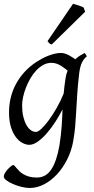

<svg xmlns="http://www.w3.org/2000/svg" viewBox="-22 -732 487 997"><path d="M165 -46.9Q175.3 -46.9 192.9 -63.2Q210.4 -79.6 230.7 -106.9Q251 -134.3 271.7 -170.4Q292.5 -206.5 308.6 -246.1Q310.5 -264.6 312.7 -284.9Q314.9 -305.2 318.8 -328.1Q320.3 -338.4 323 -347.7Q325.7 -356.9 329.1 -365.2Q321.8 -371.1 313 -377.9Q304.2 -384.8 293.7 -391.1Q283.2 -397.5 271 -401.6Q258.8 -405.8 245.1 -405.8Q222.7 -405.8 202.6 -394.8Q182.6 -383.8 165.8 -365.7Q148.9 -347.7 135.5 -324.5Q122.1 -301.3 112.5 -276.6Q103 -252 97.9 -228Q92.8 -204.1 92.8 -185.1Q92.8 -153.3 98.6 -127.9Q104.5 -102.5 114.3 -84.5Q124 -66.4 137.2 -56.6Q150.4 -46.9 165 -46.9ZM429.2 -439.9Q412.6 -426.3 403.1 -406.2Q393.6 -386.2 389.2 -351.1Q382.3 -293 379.2 -245.1Q376 -197.3 373.8 -155.5Q371.6 -113.8 368.4 -75.9Q365.2 -38.1 358.4 -0.5Q349.6 50.3 327.4 94.7Q305.2 139.2 274.7 172.4Q244.1 205.6 207.3 224.9Q170.4 244.1 132.3 244.1Q111.8 244.1 88.1 238Q64.5 231.9 44.4 223.1Q24.4 214.4 11 204.1Q-2.4 193.8 -2.4 185.1Q-2.4 176.8 3.9 166.3Q10.3 155.8 18.6 146.7Q26.9 137.7 34.9 131.3Q43 125 46.4 125Q50.3 125 54.4 129.9Q58.6 134.8 64.7 141.8Q70.8 148.9 79.3 157.5Q87.9 166 100.1 173.1Q112.3 180.2 129.4 185.1Q146.5 189.9 169.4 189.9Q216.8 189.9 244.6 147.5Q272.5 105 286.6 23.4Q291 -3.9 293.7 -28.1Q296.4 -52.2 298.1 -75Q299.8 -97.7 300.8 -119.4Q301.8 -141.1 302.7 -164.1Q287.1 -133.3 266.4 -100.8Q245.6 -68.4 222.4 -41.5Q199.2 -14.6 175.3 2.7Q151.4 20 129.9 20Q113.8 20 95.5 10.7Q77.1 1.5 61.3 -18.8Q45.4 -39.1 35.2 -71Q24.9 -103 24.9 -148.9Q24.9 -187.5 33.7 -224.4Q42.5 -261.2 60.3 -294.7Q78.1 -328.1 105 -357.7Q131.8 -387.2 168 -411.1Q181.6 -419.9 197.3 -428.2Q212.9 -436.5 229.5 -442.9Q246.1 -449.2 262.5 -453.1Q278.8 -457 293.9 -457Q304.7 -457 314.9 -453.9Q325.2 -450.7 334.7 -445.8Q344.2 -440.9 352.8 -435.1Q361.3 -429.2 369.1 -424.3Q380.4 -435.1 392.8 -442.9Q405.3 -450.7 418 -457ZM419.9 -670.9 246.6 -501Q238.8 -502.9 235.1 -506.3Q231.4 -509.8 224.6 -518.1L357.4 -712.4Q362.3 -710.9 369.9 -708.7Q377.4 -706.5 385.7 -703.9Q394 -701.2 401.4 -698.2Q408.7 -695.3 412.6 -692.9Z"/></svg>

Font: Gentium Plus Afr
Style: Italic
Weight: 400
Italic angle: -8°
Designer: J. Victor Gaultney, Annie Olsen, Iska Routamaa, Becca Hirsbrunner
Foundry: SIL International
Version: Version 5.000